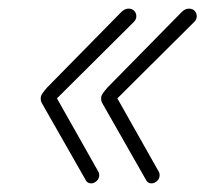

<svg xmlns="http://www.w3.org/2000/svg" viewBox="-20 -434 496 445"><path d="M191 -9Q183 -9 179 -16L77 -195Q73 -202 75 -211Q76 -216 89 -231L261 -406Q269 -414 278 -414Q286 -414 291 -409Q296 -404 296 -396Q296 -389 290 -383L112 -206L208 -36Q210 -33 210 -28Q210 -20 204 -14.5Q198 -9 191 -9ZM331 -9Q323 -9 319 -16L217 -195Q213 -202 215 -211Q216 -216 229 -231L401 -406Q409 -414 418 -414Q426 -414 431 -409Q436 -404 436 -396Q436 -389 430 -383L252 -206L348 -36Q350 -33 350 -28Q350 -20 344 -14.5Q338 -9 331 -9Z"/></svg>

Font: Send Flowers
Style: Regular
Weight: 400
Designer: Robert E. Leuschke
Foundry: Robert E. Leuschke
Version: Version 1.010; ttfautohint (v1.8.4.7-5d5b)